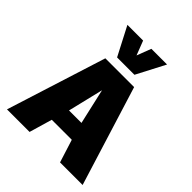

<svg xmlns="http://www.w3.org/2000/svg" viewBox="-260 -1133 1292 1292"><g transform="rotate(45 386.0 -487.5)"><path d="M26.4 0 251.5 -710.9H525.4L746.1 0H531.2L479.5 -163.6H289.1L241.2 0ZM326.7 -290H445.3L387.7 -543ZM303.2 -771 197.3 -975.1H346.7L386.2 -873L425.3 -975.1H574.7L468.3 -771Z"/></g></svg>

Font: Comme Black
Style: Regular
Weight: 900
Version: Version 1.000;gftools[0.9.27]